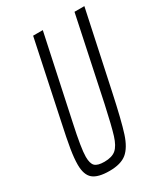

<svg xmlns="http://www.w3.org/2000/svg" viewBox="-174 -770 753 860"><g transform="rotate(-30 202.5 -340.0)"><path d="M24 -87Q24 -120 31.5 -166Q39 -212 57 -295L140 -688H190L99 -262Q73 -143 73 -100Q73 -65 86.5 -52Q100 -39 135 -39Q174 -39 194.5 -56.5Q215 -74 228.5 -117.5Q242 -161 264 -262L354 -688H405L321 -295Q292 -159 273 -100.5Q254 -42 223.5 -17Q193 8 134 8Q75 8 49.5 -13.5Q24 -35 24 -87Z"/></g></svg>

Font: Saira Ultra Condensed Light
Style: Italic
Weight: 300
Width: 1
Italic angle: -12°
Designer: Hector Gatti with collaboration of the Omnibus-Type team
Foundry: Omnibus-Type
Version: Version 1.001; ttfautohint (v1.8)